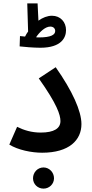

<svg xmlns="http://www.w3.org/2000/svg" viewBox="-20 -896 542 1134"><path d="M218 -614C344 -614 370 -675 370 -718C370 -766 337 -803 287 -803C260 -803 232 -792 207 -774L202 -876H141L146 -710C139 -701 133 -690 128 -680C116 -681 106 -682 98 -683L96 -622C117 -619 181 -614 218 -614ZM277 -739C295 -739 306 -728 306 -713C306 -691 282 -675 211 -675C205 -675 199 -675 193 -676C211 -703 245 -739 277 -739ZM35 -42C87 -10 166 6 229 6C389 6 461 -69 461 -163C461 -240 408 -358 309 -499L209 -433C317 -281 337 -217 337 -181C337 -138 300 -113 220 -113C167 -113 121 -127 81 -147ZM237 218C271 218 299 191 299 157C299 122 271 93 237 93C202 93 175 122 175 157C175 191 202 218 237 218Z"/></svg>

Font: Noto Sans Arabic UI SmBd
Style: Regular
Weight: 600
Designer: Monotype Design Team, Nadine Chahine and Nizar Qandah
Foundry: Monotype Imaging Inc.
Version: Version 2.010